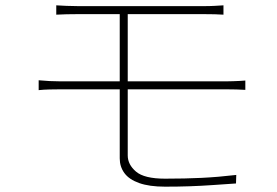

<svg xmlns="http://www.w3.org/2000/svg" viewBox="-20 -705 1040 720"><path d="M191 -685Q209 -684 229.5 -683Q250 -682 274 -682Q288 -682 323.5 -682Q359 -682 407 -682Q455 -682 507.5 -682Q560 -682 608.5 -682Q657 -682 693 -682Q729 -682 743 -682Q767 -682 784.5 -683Q802 -684 818 -685V-650Q802 -651 785.5 -651.5Q769 -652 743 -652Q729 -652 693 -652Q657 -652 608.5 -652Q560 -652 507.5 -652Q455 -652 407 -652Q359 -652 323.5 -652Q288 -652 274 -652Q250 -652 229.5 -651.5Q209 -651 191 -650ZM459 -395Q459 -356 459 -314Q459 -272 459 -233.5Q459 -195 459 -165.5Q459 -136 459 -122Q459 -88 490 -61.5Q521 -35 599 -35Q674 -35 736 -38Q798 -41 866 -49L865 -17Q820 -14 777.5 -11Q735 -8 691.5 -6.5Q648 -5 599 -5Q540 -5 502 -18.5Q464 -32 446.5 -56Q429 -80 429 -111Q429 -141 429 -175Q429 -209 429 -246Q429 -283 429 -321Q429 -359 429 -396Q429 -409 429 -436Q429 -463 429 -496.5Q429 -530 429 -564Q429 -598 429 -626Q429 -654 429 -669L459 -668Q459 -653 459 -625.5Q459 -598 459 -564Q459 -530 459 -496.5Q459 -463 459 -436Q459 -409 459 -395ZM125 -404Q145 -402 166 -401Q187 -400 204 -400Q215 -400 251.5 -400Q288 -400 340.5 -400Q393 -400 454 -400Q515 -400 576 -400Q637 -400 690.5 -400Q744 -400 781 -400Q818 -400 831 -400Q842 -400 854 -400.5Q866 -401 878.5 -401.5Q891 -402 900 -403V-368Q886 -369 867 -369.5Q848 -370 831 -370Q818 -370 781 -370Q744 -370 690.5 -370Q637 -370 576 -370Q515 -370 454 -370Q393 -370 340.5 -370Q288 -370 251.5 -370Q215 -370 204 -370Q187 -370 165.5 -369.5Q144 -369 125 -367Z"/></svg>

Font: Noto Sans KR Thin
Style: Regular
Weight: 100
Designer: Ryoko NISHIZUKA 西塚涼子 (kana, bopomofo & ideographs); Paul D. Hunt (Latin, Greek & Cyrillic); Sandoll Communications 산돌커뮤니
Foundry: Adobe
Version: Version 2.004-H2;hotconv 1.0.118;makeotfexe 2.5.65603